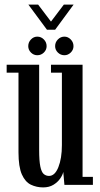

<svg xmlns="http://www.w3.org/2000/svg" viewBox="-20 -805 435 836"><path d="M168 11Q139 11 114.5 -0.8Q90 -12.5 75.2 -45.5Q60.5 -78.5 60.5 -142V-488.5H9V-523H150.5V-151.5Q150.5 -105 155.5 -80.5Q160.5 -56 170.2 -47.5Q180 -39 193.5 -39Q219 -39 234.2 -77.2Q249.5 -115.5 249.5 -173.5V-488.5H202V-523H339.5V-35H384.5V0H260.5L255.5 -56.5Q253 -43.5 242.2 -27.8Q231.5 -12 212.8 -0.5Q194 11 168 11ZM260.5 -564.5Q244 -564.5 232 -576.2Q220 -588 220 -604Q220 -621 232 -633.2Q244 -645.5 260.5 -645.5Q276 -645.5 288 -633.2Q300 -621 300 -604Q300 -588 288 -576.2Q276 -564.5 260.5 -564.5ZM142.5 -564.5Q126.5 -564.5 114.8 -576.2Q103 -588 103 -604Q103 -621 114.8 -633.2Q126.5 -645.5 142.5 -645.5Q159 -645.5 171 -633.2Q183 -621 183 -604Q183 -588 171 -576.2Q159 -564.5 142.5 -564.5ZM184.5 -675.5 103.5 -785H146L202 -711L258 -785H300.5L220 -675.5Z"/></svg>

Font: Imbue 10pt Medium
Style: Regular
Weight: 500
Designer: Tyler Finck
Foundry: Etcetera Type Company
Version: Version 1.102; ttfautohint (v1.8.3)